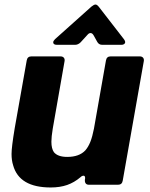

<svg xmlns="http://www.w3.org/2000/svg" viewBox="-20 -816 664 848"><path d="M38 -86Q31 -108 31 -136Q31 -166 45 -250L98 -549Q101 -567 119 -567H247Q257 -567 262 -561Q267 -555 265 -545L213 -248Q207 -212 207 -190Q207 -160 218 -144Q235 -123 277 -123Q330 -123 357 -152Q370 -167 379 -189.5Q388 -212 395 -248L448 -549Q451 -567 469 -567H597Q607 -567 612 -561Q617 -555 615 -545L522 -18Q519 0 501 0H373Q363 0 358.5 -6Q354 -12 355 -22V-23L356 -29Q356 -40 349 -40Q342 -40 335 -33Q308 -10 276.5 1Q245 12 204 12Q65 12 38 -86ZM232 -618Q215 -618 215 -629Q215 -635 223 -643L384 -787Q395 -796 402 -796Q409 -796 418 -784L528 -642Q533 -635 533 -630Q533 -625 528.5 -621.5Q524 -618 516 -618H432Q416 -618 409 -632L394 -659Q388 -670 380 -670Q373 -670 367 -663L336 -629Q325 -618 311 -618Z"/></svg>

Font: Open Sauce Two Black Italic
Style: Regular
Weight: 900
Italic angle: -10°
Designer: Alfredo Marco Pradil
Foundry: Creative Sauce Fz LLC
Version: Version 1.477